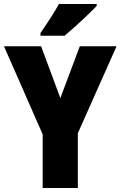

<svg xmlns="http://www.w3.org/2000/svg" viewBox="-20 -947 607 967"><path d="M467 -917V-927H277C253 -883 217 -829 184 -781V-767H305C357 -810 434 -882 467 -917ZM284 -453 187 -714H0L195 -270V0H372V-276L567 -714H382Z"/></svg>

Font: Noto Sans Thai Looped Condensed Black
Style: Regular
Weight: 900
Width: 3
Designer: Sasikarn Vongin, Ben Mitchell
Foundry: The Fontpad Ltd
Version: Version 1.001